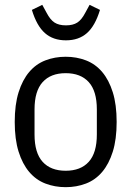

<svg xmlns="http://www.w3.org/2000/svg" viewBox="-20 -763 544 795"><path d="M252 12Q207 12 168 -3Q129 -18 101 -51Q73 -84 57 -135Q41 -186 41 -258Q41 -330 57 -381Q73 -432 101 -465Q129 -498 168 -513Q207 -528 252 -528Q297 -528 336 -513Q375 -498 403 -465Q431 -432 447 -381Q463 -330 463 -258Q463 -186 447 -135Q431 -84 403 -51Q375 -18 336 -3Q297 12 252 12ZM252 -56Q314 -56 347.5 -93Q381 -130 381 -206V-310Q381 -386 347.5 -423Q314 -460 252 -460Q190 -460 156.5 -423Q123 -386 123 -310V-206Q123 -130 156.5 -93Q190 -56 252 -56ZM253 -596Q200 -596 166 -626Q132 -656 112 -722L155 -743L173 -710Q188 -681 206 -669.5Q224 -658 253 -658Q282 -658 300 -669.5Q318 -681 333 -710L351 -743L394 -722Q374 -656 340 -626Q306 -596 253 -596Z"/></svg>

Font: IBM Plex Sans Cond
Style: Regular
Weight: 400
Width: 3
Designer: Mike Abbink, Paul van der Laan, Pieter van Rosmalen
Foundry: Bold Monday
Version: Version 1.3